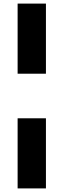

<svg xmlns="http://www.w3.org/2000/svg" viewBox="-20 -828 353 1068"><path d="M78 -418V-808H235.5V-418ZM78 220V-170H235.5V220Z"/></svg>

Font: Encode Sans Expanded
Style: Bold
Weight: 700
Width: 7
Designer: Multiple Designers
Foundry: Impallari Type
Version: Version 2.000